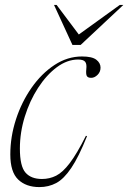

<svg xmlns="http://www.w3.org/2000/svg" viewBox="-20 -752 522 782"><path d="M298 -509.5Q253.5 -509.5 211.2 -478Q169 -446.5 135 -394Q101 -341.5 81 -277Q61 -212.5 61 -147Q61 -75 83.8 -49Q106.5 -23 151 -23Q182 -23 208.8 -36.5Q235.5 -50 264.2 -87.8Q293 -125.5 330 -199L334.5 -197.5Q300.5 -112.5 270.2 -67.8Q240 -23 209 -6.5Q178 10 140.5 10Q86 10 54 -20.8Q22 -51.5 22 -123Q22 -195 45 -265.8Q68 -336.5 108.5 -394.5Q149 -452.5 201.8 -487.2Q254.5 -522 314 -522Q355 -522 372.2 -508.8Q389.5 -495.5 389.5 -476.5Q389.5 -459 377.2 -447Q365 -435 351.5 -435Q337.5 -435 333.5 -442.8Q329.5 -450.5 331.5 -470.5Q334 -491 327 -500.2Q320 -509.5 298 -509.5ZM482.5 -732 308.5 -569H275L200 -732H210.5L301 -611.5L468 -732Z"/></svg>

Font: Newsreader Display ExtraLight
Style: Italic
Weight: 275
Italic angle: -17°
Designer: Hugues Gentile
Foundry: Production Type
Version: Version 1.001